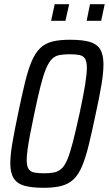

<svg xmlns="http://www.w3.org/2000/svg" viewBox="-20 -885 518 913"><path d="M188 8Q130 8 95.5 -2Q61 -12 45 -37.5Q29 -63 29 -108Q29 -148 39 -206Q49 -264 66 -345Q84 -432 99 -493.5Q114 -555 131 -594.5Q148 -634 171.5 -656.5Q195 -679 229 -687.5Q263 -696 312 -696Q371 -696 406 -686Q441 -676 456.5 -650.5Q472 -625 472 -579Q472 -540 462.5 -482.5Q453 -425 435 -343Q417 -257 402 -195.5Q387 -134 370 -94Q353 -54 329.5 -32Q306 -10 272 -1Q238 8 188 8ZM190 -61Q218 -61 237.5 -65Q257 -69 272.5 -83Q288 -97 300.5 -127Q313 -157 326.5 -209.5Q340 -262 358 -344Q376 -428 384.5 -480.5Q393 -533 393 -563Q393 -593 384 -606.5Q375 -620 357 -623.5Q339 -627 310 -627Q282 -627 262 -623Q242 -619 227.5 -605Q213 -591 200 -561Q187 -531 173.5 -478.5Q160 -426 143 -344Q131 -288 123 -245.5Q115 -203 111 -173.5Q107 -144 107 -124Q107 -95 116 -81.5Q125 -68 143.5 -64.5Q162 -61 190 -61ZM392 -786 408 -865H478L461 -786ZM223 -786 240 -865H309L291 -786Z"/></svg>

Font: Saira Condensed
Style: Italic
Weight: 400
Width: 3
Italic angle: -12°
Designer: Hector Gatti with collaboration of the Omnibus-Type team
Foundry: Omnibus-Type
Version: Version 1.100